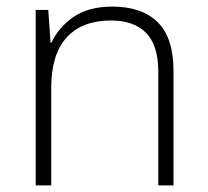

<svg xmlns="http://www.w3.org/2000/svg" viewBox="-20 -561 628 581"><path d="M320 -541Q409 -541 457 -494Q505 -447 505 -347V0H459V-344Q459 -424 422 -461.5Q385 -499 316 -499Q229 -499 182 -448Q135 -397 135 -294V0H88V-531H126L133 -432H136Q156 -477 201.5 -509Q247 -541 320 -541Z"/></svg>

Font: Noto Kufi Arabic ExtraLight
Style: Regular
Weight: 200
Designer: Monotype Design Team, David Williams, Khaled Hosny
Foundry: Google LLC
Version: Version 2.109; ttfautohint (v1.8.4.7-5d5b)